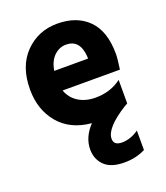

<svg xmlns="http://www.w3.org/2000/svg" viewBox="-138 -606 809 938"><g transform="rotate(-20 266.5 -137.0)"><path d="M275 -401Q240 -401 213 -375.5Q186 -350 177 -300H353V-312Q346 -401 275 -401ZM457 213Q409 238 348 238Q278 238 244.5 205Q211 172 211 121Q211 58 263 3Q154 -7 94.5 -78Q35 -149 35 -254Q35 -375 102.5 -443.5Q170 -512 269 -512Q371 -512 430 -452.5Q489 -393 489 -275Q489 -252 481 -196H183Q198 -154 235 -131Q272 -108 324 -108Q401 -108 458 -151V-29Q456 -27 451 -24.5Q446 -22 444 -21Q327 52 327 108Q327 142 370 142Q414 142 457 112Z"/></g></svg>

Font: Hind Siliguri
Style: Bold
Weight: 700
Designer: Jyotish Sonowal
Foundry: Indian Type Foundry
Version: Version 1.001;PS 1.0;hotconv 1.0.86;makeotf.lib2.5.63406; tt